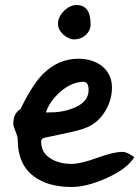

<svg xmlns="http://www.w3.org/2000/svg" viewBox="-20 -693 559 765"><path d="M33 -200Q33 -241 62 -259Q107 -352 149 -396Q211 -459 292 -459Q348 -459 386 -430Q426 -398 426 -344Q426 -300 404.5 -259.5Q383 -219 347 -196Q319 -178 255 -165Q159 -145 157 -144Q144 -141 144 -129Q144 -83 184 -60Q217 -40 266 -40Q301 -40 367 -64Q433 -88 469 -88Q485 -88 515 -67Q488 -21 404 17Q325 52 266 52Q170 52 114 9Q51 -39 51 -133Q51 -148 42 -169Q33 -190 33 -200ZM163 -245H170Q227 -244 272 -262Q333 -286 333 -334Q333 -367 313 -367Q267 -367 222.5 -329Q178 -291 163 -245ZM211 -598Q211 -625 234.5 -649Q258 -673 285 -673Q341 -673 341 -596Q341 -571 321.5 -553.5Q302 -536 276 -536Q253 -536 232 -555.5Q211 -575 211 -598Z"/></svg>

Font: Wortlaut AH
Style: SemiBold
Weight: 600
Designer: Andreas Höfeld
Foundry: Fontgrube AH
Version: Version 2.59